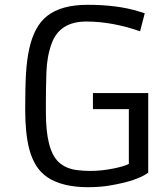

<svg xmlns="http://www.w3.org/2000/svg" viewBox="-20 -777 706 807"><path d="M568.8 -645.5Q451.2 -686.5 342.8 -686.5Q231 -686.5 197.3 -594.7Q177.2 -540.5 175 -471.4Q172.9 -402.3 172.9 -352.1V-303.7Q172.9 -147.9 225.1 -97.2Q256.3 -66.9 308.6 -61.5Q333 -58.6 358.9 -58.6Q384.8 -58.6 408.9 -61.3Q433.1 -64 455.1 -68.4Q499.5 -77.1 521.5 -87.9V-318.4H370.6V-385.7H603V-51.3Q557.1 -16.6 440.4 2.9Q399.9 9.8 348.1 9.8Q296.4 9.8 253.2 -0.7Q210 -11.2 179.9 -31.5Q149.9 -51.8 131.3 -82Q112.8 -112.3 102.5 -151.9Q85.9 -218.3 85.9 -315.7Q85.9 -413.1 89.4 -469.5Q92.8 -525.9 102.8 -571.5Q112.8 -617.2 130.9 -651.9Q148.9 -686.5 178.2 -710Q237.8 -756.8 348.1 -756.8Q474.1 -756.8 563.5 -729L588.4 -721.2Z"/></svg>

Font: Armata
Style: Regular
Weight: 400
Designer: Viktoriya Grabowska
Foundry: Viktoriya Grabowska
Version: Version 1.002